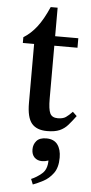

<svg xmlns="http://www.w3.org/2000/svg" viewBox="-60 -647 456 966"><g transform="rotate(5 168.0 -163.5)"><path d="M313 -97 334 -77Q314 -50 296.5 -30Q279 -10 255 0.5Q231 11 192 11Q139 11 114 -19Q89 -49 89 -122V-420H32V-449Q69 -472 98.5 -510Q128 -548 156 -612H191V-468H308V-420H191V-153Q191 -99 201 -78.5Q211 -58 240 -58Q266 -58 280.5 -68Q295 -78 313 -97ZM144 285 133 258Q160 247 186 225Q212 203 212 158Q195 164 180 164Q156 164 141.5 149.5Q127 135 127 109Q127 84 142.5 66Q158 48 192 48Q230 48 248.5 72.5Q267 97 267 139Q267 189 245.5 218Q224 247 195 262Q166 277 144 285Z"/></g></svg>

Font: STIX Two Text Medium
Style: Regular
Weight: 500
Designer: Ross Mills, John Hudson & Paul Hanslow, Tiro Typeworks Ltd; with prior portions MicroPress Inc., and Coen Hoffman.
Foundry: Tiro Typeworks Ltd
Version: Version 2.13 b171